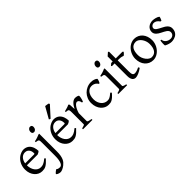

<svg xmlns="http://www.w3.org/2000/svg" viewBox="144 -1858 3232 3232"><g transform="rotate(-45 1760.0 -241.5)"><path d="M242.2 -417.5Q216.8 -417.5 195.6 -407.7Q174.3 -397.9 158 -380.1Q141.6 -362.3 130.6 -337.6Q119.6 -313 115.2 -283.2H324.2Q335.4 -283.2 339.1 -286.9Q342.8 -290.5 342.8 -300.8Q342.8 -314 339.1 -333.7Q335.4 -353.5 324.5 -372.3Q313.5 -391.1 293.7 -404.3Q273.9 -417.5 242.2 -417.5ZM422.9 -272Q414.1 -262.2 399.4 -253.9Q384.8 -245.6 369.1 -239.3H112.3Q112.8 -201.2 122.8 -166.7Q132.8 -132.3 151.6 -106.2Q170.4 -80.1 197 -64.5Q223.6 -48.8 256.8 -48.8Q272 -48.8 286.4 -50.8Q300.8 -52.7 317.4 -59.6Q334 -66.4 354.2 -79.6Q374.5 -92.8 401.9 -115.2Q408.2 -111.8 412.8 -105.5Q417.5 -99.1 419.9 -95.2Q387.2 -59.6 362.5 -37.8Q337.9 -16.1 316.2 -4.4Q294.4 7.3 273.2 11Q252 14.6 227.1 14.6Q189.5 14.6 155.5 -1.5Q121.6 -17.6 95.7 -47.1Q69.8 -76.7 54.4 -118.4Q39.1 -160.2 39.1 -211.9Q39.1 -244.6 46.4 -276.4Q53.7 -308.1 67.6 -336.4Q81.5 -364.7 101.6 -388.7Q121.6 -412.6 147 -430.2Q157.7 -437.5 171.1 -444.6Q184.6 -451.7 199.2 -457Q213.9 -462.4 228.3 -465.6Q242.7 -468.8 255.9 -468.8Q287.6 -468.8 312.5 -460Q337.4 -451.2 356 -436.3Q374.5 -421.4 387.2 -401.6Q399.9 -381.8 408 -359.9Q416 -337.9 419.4 -315.2Q422.9 -292.5 422.9 -272Z M635.3 -48.3Q635.3 7.8 628.2 47.1Q621.1 86.4 608.6 114Q596.2 141.6 579.1 160.6Q562 179.7 542.5 195.3Q529.3 205.6 514.6 214.6Q500 223.6 485.4 230.2Q470.7 236.8 457.8 240.5Q444.8 244.1 435.5 244.1Q420.4 244.1 406 240.5Q391.6 236.8 380.1 231.4Q368.7 226.1 361.6 220.2Q354.5 214.4 354.5 210.4Q354.5 206.1 361.6 198.5Q368.7 190.9 378.4 182.6Q388.2 174.3 398.7 167Q409.2 159.7 416.5 156.2Q432.1 169.9 448.7 174.1Q465.3 178.2 483.9 178.2Q498 178.2 512 169.2Q525.9 160.2 537.1 137.7Q548.3 115.2 555.2 76.7Q562 38.1 562 -21V-327.1Q562 -352.1 560.8 -367.2Q559.6 -382.3 553.2 -390.9Q546.9 -399.4 533 -403.3Q519 -407.2 493.7 -410.2V-429.7Q514.2 -433.1 530 -437.5Q545.9 -441.9 560.3 -446.5Q574.7 -451.2 588.1 -456.8Q601.6 -462.4 617.2 -468.8H635.3ZM649.9 -615.7Q649.9 -602.1 645.5 -589.8Q641.1 -577.6 633.5 -568.6Q626 -559.6 615.7 -554.2Q605.5 -548.8 593.8 -548.8Q571.8 -548.8 562 -561Q552.2 -573.2 552.2 -595.7Q552.2 -609.4 556.6 -621.6Q561 -633.8 568.6 -642.8Q576.2 -651.9 586.4 -657Q596.7 -662.1 608.4 -662.1Q649.9 -662.1 649.9 -615.7Z M962.9 -417.5Q937.5 -417.5 916.3 -407.7Q895 -397.9 878.7 -380.1Q862.3 -362.3 851.3 -337.6Q840.3 -313 835.9 -283.2H1044.9Q1056.2 -283.2 1059.8 -286.9Q1063.5 -290.5 1063.5 -300.8Q1063.5 -314 1059.8 -333.7Q1056.2 -353.5 1045.2 -372.3Q1034.2 -391.1 1014.4 -404.3Q994.6 -417.5 962.9 -417.5ZM1143.6 -272Q1134.8 -262.2 1120.1 -253.9Q1105.5 -245.6 1089.8 -239.3H833Q833.5 -201.2 843.5 -166.7Q853.5 -132.3 872.3 -106.2Q891.1 -80.1 917.7 -64.5Q944.3 -48.8 977.5 -48.8Q992.7 -48.8 1007.1 -50.8Q1021.5 -52.7 1038.1 -59.6Q1054.7 -66.4 1075 -79.6Q1095.2 -92.8 1122.6 -115.2Q1128.9 -111.8 1133.5 -105.5Q1138.2 -99.1 1140.6 -95.2Q1107.9 -59.6 1083.3 -37.8Q1058.6 -16.1 1036.9 -4.4Q1015.1 7.3 993.9 11Q972.7 14.6 947.8 14.6Q910.2 14.6 876.2 -1.5Q842.3 -17.6 816.4 -47.1Q790.5 -76.7 775.1 -118.4Q759.8 -160.2 759.8 -211.9Q759.8 -244.6 767.1 -276.4Q774.4 -308.1 788.3 -336.4Q802.2 -364.7 822.3 -388.7Q842.3 -412.6 867.7 -430.2Q878.4 -437.5 891.8 -444.6Q905.3 -451.7 919.9 -457Q934.6 -462.4 949 -465.6Q963.4 -468.8 976.6 -468.8Q1008.3 -468.8 1033.2 -460Q1058.1 -451.2 1076.7 -436.3Q1095.2 -421.4 1107.9 -401.6Q1120.6 -381.8 1128.7 -359.9Q1136.7 -337.9 1140.1 -315.2Q1143.6 -292.5 1143.6 -272ZM948.7 -511.2Q939.9 -512.7 933.1 -516.6Q926.3 -520.5 920.9 -524.9L1035.2 -727.1Q1041 -726.6 1050.5 -725.3Q1060.1 -724.1 1070.6 -722.7Q1081.1 -721.2 1090.8 -719.2Q1100.6 -717.3 1106 -715.8L1117.2 -696.8Z M1558.6 -450.7Q1563 -447.8 1562.7 -433.6Q1562.5 -419.4 1558.8 -400.9Q1555.2 -382.3 1549.3 -362.8Q1543.5 -343.3 1537.6 -330.1H1516.6Q1513.7 -349.6 1508.3 -363.3Q1502.9 -377 1495.8 -385Q1488.8 -393.1 1480.2 -396.7Q1471.7 -400.4 1462.4 -400.4Q1451.7 -400.4 1437.3 -391.4Q1422.9 -382.3 1407.7 -363Q1392.6 -343.8 1377.7 -313.7Q1362.8 -283.7 1351.1 -242.2V-50.8Q1351.1 -43.5 1369.4 -35.6Q1387.7 -27.8 1433.6 -21V0H1209.5V-21Q1241.7 -28.3 1259.8 -35.4Q1277.8 -42.5 1277.8 -50.8V-335Q1277.8 -351.1 1276.9 -362.1Q1275.9 -373 1274.4 -379.9Q1272.9 -386.7 1270.8 -390.6Q1268.6 -394.5 1266.6 -397Q1263.2 -400.4 1259 -402.6Q1254.9 -404.8 1248.3 -406.2Q1241.7 -407.7 1232.4 -408.4Q1223.1 -409.2 1209.5 -410.2V-429.7Q1241.2 -438 1271.7 -446.5Q1302.2 -455.1 1326.7 -468.8L1343.8 -451.7L1350.1 -340.8Q1363.3 -367.7 1378.7 -391.1Q1394 -414.6 1411.6 -431.9Q1429.2 -449.2 1448.5 -459Q1467.8 -468.8 1488.8 -468.8Q1504.4 -468.8 1522.5 -464.8Q1540.5 -460.9 1558.6 -450.7Z M1988.8 -92.8Q1957 -55.2 1932.9 -33.9Q1908.7 -12.7 1888.2 -1.7Q1867.7 9.3 1848.1 12Q1828.6 14.6 1805.7 14.6Q1770 14.6 1736.1 -1.2Q1702.1 -17.1 1675.8 -46.9Q1649.4 -76.7 1633.5 -119.6Q1617.7 -162.6 1617.7 -216.8Q1617.7 -269.5 1637 -315.4Q1656.2 -361.3 1689.7 -395.3Q1723.1 -429.2 1768.6 -449Q1814 -468.8 1866.7 -468.8Q1882.8 -468.8 1899.7 -466.1Q1916.5 -463.4 1931.9 -458.3Q1947.3 -453.1 1960.2 -446Q1973.1 -439 1981.4 -430.2Q1982.4 -424.3 1980 -413.6Q1977.5 -402.8 1973.1 -390.9Q1968.8 -378.9 1963.4 -367.9Q1958 -356.9 1953.6 -350.1L1935.5 -355Q1931.6 -363.8 1922.9 -374Q1914.1 -384.3 1900.1 -393.6Q1886.2 -402.8 1866.9 -408.9Q1847.7 -415 1822.8 -415Q1796.9 -415 1773.2 -403.6Q1749.5 -392.1 1731.2 -369.1Q1712.9 -346.2 1701.9 -312Q1690.9 -277.8 1690.9 -231.9Q1690.9 -190.4 1703.4 -156.5Q1715.8 -122.6 1736.6 -98.6Q1757.3 -74.7 1784.4 -61.8Q1811.5 -48.8 1840.8 -48.8Q1854.5 -48.8 1866.2 -50Q1877.9 -51.3 1891.8 -57.6Q1905.8 -64 1924.1 -76.7Q1942.4 -89.4 1969.7 -112.8Z M2049.8 0V-21Q2083 -27.8 2100.6 -35.9Q2118.2 -43.9 2118.2 -50.8V-327.1Q2118.2 -352.1 2117.2 -367.4Q2116.2 -382.8 2109.9 -391.4Q2103.5 -399.9 2089.6 -403.8Q2075.7 -407.7 2049.8 -410.2V-429.7Q2064.9 -432.6 2081.8 -436.8Q2098.6 -440.9 2115.2 -446Q2131.8 -451.2 2147 -457Q2162.1 -462.9 2174.8 -468.8H2191.4V-50.8Q2191.4 -44.9 2207.8 -36.4Q2224.1 -27.8 2259.8 -21V0ZM2206.1 -615.7Q2206.1 -602.1 2201.7 -589.8Q2197.3 -577.6 2189.7 -568.6Q2182.1 -559.6 2171.9 -554.2Q2161.6 -548.8 2149.4 -548.8Q2127.4 -548.8 2117.9 -561Q2108.4 -573.2 2108.4 -595.7Q2108.4 -609.4 2112.8 -621.6Q2117.2 -633.8 2125 -642.8Q2132.8 -651.9 2142.8 -657Q2152.8 -662.1 2164.6 -662.1Q2206.1 -662.1 2206.1 -615.7Z M2616.7 -57.1Q2592.8 -39.6 2569.3 -26.1Q2545.9 -12.7 2524.7 -3.7Q2503.4 5.4 2485.4 10Q2467.3 14.6 2454.6 14.6Q2437.5 14.6 2422.1 8.3Q2406.7 2 2395 -12.5Q2383.3 -26.9 2376.5 -50.3Q2369.6 -73.7 2369.6 -107.9V-407.7H2306.6L2296.4 -421.4L2334.5 -454.1H2369.6V-574.2L2427.7 -625L2442.9 -612.8V-454.1H2602.5L2616.7 -439.9Q2612.3 -433.1 2605.7 -425.3Q2599.1 -417.5 2592.3 -410.6Q2585.4 -403.8 2578.9 -398.2Q2572.3 -392.6 2567.4 -390.6Q2555.7 -396.5 2531.7 -402.1Q2507.8 -407.7 2468.3 -407.7H2442.9V-149.9Q2442.9 -120.6 2445.6 -101.1Q2448.2 -81.5 2454.6 -70.1Q2460.9 -58.6 2470.9 -53.7Q2481 -48.8 2495.6 -48.8Q2512.7 -48.8 2538.6 -55.7Q2564.5 -62.5 2602.5 -82Z M3019 -222.2Q3019 -260.7 3006.3 -295.7Q2993.7 -330.6 2973.6 -357.2Q2953.6 -383.8 2928.2 -399.4Q2902.8 -415 2877.9 -415Q2840.8 -415 2815.4 -400.9Q2790 -386.7 2774.7 -362.1Q2759.3 -337.4 2752.4 -303.7Q2745.6 -270 2745.6 -231Q2745.6 -192.4 2759.3 -157.5Q2772.9 -122.6 2793.7 -96.2Q2814.5 -69.8 2839.4 -54.4Q2864.3 -39.1 2886.7 -39.1Q2921.4 -39.1 2946.3 -52Q2971.2 -64.9 2987.3 -88.9Q3003.4 -112.8 3011.2 -146.5Q3019 -180.2 3019 -222.2ZM3094.7 -236.8Q3094.7 -204.1 3086.4 -172.9Q3078.1 -141.6 3063.5 -113.8Q3048.8 -85.9 3028.3 -62.3Q3007.8 -38.6 2983.2 -21.5Q2958.5 -4.4 2930.7 5.1Q2902.8 14.6 2873 14.6Q2826.7 14.6 2789.3 -2.9Q2752 -20.5 2725.3 -51.3Q2698.7 -82 2684.3 -124.5Q2669.9 -167 2669.9 -216.8Q2669.9 -249 2678 -280.3Q2686 -311.5 2700.4 -339.6Q2714.8 -367.7 2735.1 -391.4Q2755.4 -415 2780 -432.1Q2804.7 -449.2 2833.3 -459Q2861.8 -468.8 2892.1 -468.8Q2938 -468.8 2975.3 -451.2Q3012.7 -433.6 3039.3 -402.6Q3065.9 -371.6 3080.3 -329.1Q3094.7 -286.6 3094.7 -236.8Z M3475.6 -138.2Q3475.6 -103.5 3465.8 -78.9Q3456.1 -54.2 3440.4 -37.1Q3424.8 -20 3405.8 -9.8Q3386.7 0.5 3368.2 5.9Q3349.6 11.2 3333.3 12.9Q3316.9 14.6 3307.6 14.6Q3284.2 14.6 3251.2 5.9Q3218.3 -2.9 3185.5 -21Q3182.1 -22.5 3180.9 -36.9Q3179.7 -51.3 3180.4 -70.1Q3181.2 -88.9 3183.3 -107.9Q3185.5 -127 3189 -138.2L3210 -132.8Q3210.9 -112.3 3220.7 -94.2Q3230.5 -76.2 3246.8 -63Q3263.2 -49.8 3284.9 -42Q3306.6 -34.2 3332 -34.2Q3349.6 -34.2 3364.3 -39.8Q3378.9 -45.4 3389.6 -55.4Q3400.4 -65.4 3406.2 -79.6Q3412.1 -93.8 3412.1 -110.8Q3412.1 -130.4 3401.6 -145.5Q3391.1 -160.6 3374 -173.1Q3356.9 -185.5 3335.2 -196.5Q3313.5 -207.5 3291 -219.2Q3270.5 -229.5 3251.5 -241.2Q3232.4 -252.9 3217.5 -267.6Q3202.6 -282.2 3193.6 -300.3Q3184.6 -318.4 3184.6 -341.8Q3184.6 -372.1 3196.8 -395.8Q3209 -419.4 3229.2 -435.5Q3249.5 -451.7 3275.6 -460.2Q3301.8 -468.8 3329.6 -468.8Q3344.7 -468.8 3363 -466.1Q3381.3 -463.4 3399.2 -458.5Q3417 -453.6 3432.6 -446.8Q3448.2 -439.9 3458 -431.2Q3460.9 -428.2 3458.7 -418Q3456.5 -407.7 3451.9 -395.5Q3447.3 -383.3 3441.9 -372.6Q3436.5 -361.8 3433.6 -357.9L3414.6 -361.8Q3391.1 -397 3366 -410.9Q3340.8 -424.8 3316.9 -424.8Q3300.8 -424.8 3288.1 -419.4Q3275.4 -414.1 3266.4 -405.5Q3257.3 -397 3252.7 -386.7Q3248 -376.5 3248 -366.2Q3248 -350.6 3257.3 -338.1Q3266.6 -325.7 3281.7 -314.7Q3296.9 -303.7 3316.2 -293.7Q3335.4 -283.7 3356 -272.9Q3377 -262.2 3398.4 -250Q3419.9 -237.8 3437 -221.9Q3454.1 -206.1 3464.8 -185.8Q3475.6 -165.5 3475.6 -138.2Z"/></g></svg>

Font: Gentium Unicode
Style: Regular
Weight: 400
Version: Version 1.009